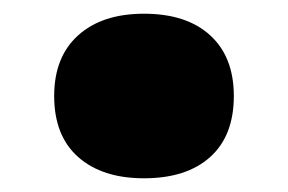

<svg xmlns="http://www.w3.org/2000/svg" viewBox="-20 -493 420 280"><path d="M190 -233Q129 -233 94 -264Q59 -295 59 -353Q59 -410 94 -441.5Q129 -473 190 -473Q252 -473 286.5 -441.5Q321 -410 321 -353Q321 -295 286.5 -264Q252 -233 190 -233Z"/></svg>

Font: Roboto Serif 20pt Black
Style: Regular
Weight: 900
Version: Version 1.008